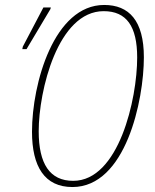

<svg xmlns="http://www.w3.org/2000/svg" viewBox="-20 -744 626 774"><path d="M272 10C487 10 560 -340 560 -513C560 -661 500 -724 400 -724C198 -724 109 -408 109 -213C109 -72 160 10 272 10ZM70 -546H87L183 -707L185 -714H155L72 -556ZM275 -15C181 -15 136 -83 136 -215C136 -378 213 -699 398 -699C490 -699 533 -638 533 -512C533 -345 459 -15 275 -15Z"/></svg>

Font: Noto Sans Condensed Thin
Style: Italic
Weight: 100
Width: 3
Italic angle: -12°
Designer: Monotype Design Team
Foundry: Monotype Imaging Inc.
Version: Version 2.013